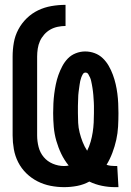

<svg xmlns="http://www.w3.org/2000/svg" viewBox="-20 -763 540 791"><path d="M454 8Q427 8 400 2.5Q373 -3 348 -15Q324 -2 297.5 3Q271 8 244 8Q216 8 188 2.5Q160 -3 134.5 -16Q109 -29 88.5 -49Q68 -69 55 -94.5Q42 -120 37 -148.5Q32 -177 32 -205V-530Q32 -559 37 -587.5Q42 -616 55.5 -641.5Q69 -667 90 -687.5Q111 -708 137 -720.5Q163 -733 192 -738Q221 -743 250 -743V-656Q234 -656 217.5 -652.5Q201 -649 187 -641Q173 -633 162 -620.5Q151 -608 144.5 -593.5Q138 -579 135.5 -562.5Q133 -546 133 -530V-205Q133 -181 139 -157.5Q145 -134 160 -116Q175 -98 197.5 -88.5Q220 -79 244 -79Q249 -79 253.5 -79.5Q258 -80 263 -81Q245 -103 232.5 -129Q220 -155 212 -183Q204 -211 201.5 -240Q199 -269 199 -297Q199 -317 200 -337Q201 -357 203.5 -376.5Q206 -396 210 -415.5Q214 -435 220.5 -453.5Q227 -472 236.5 -490Q246 -508 259.5 -522Q273 -536 292 -543.5Q311 -551 331 -551Q351 -551 370 -544Q389 -537 403.5 -523Q418 -509 428 -491.5Q438 -474 445 -455Q452 -436 456.5 -416.5Q461 -397 463.5 -377.5Q466 -358 467 -337.5Q468 -317 468 -297Q468 -270 466.5 -242Q465 -214 459 -187Q453 -160 443 -133.5Q433 -107 419 -84Q428 -81 437 -80Q446 -79 455 -79H463L468 8ZM339 -142Q348 -160 353.5 -179.5Q359 -199 362 -218.5Q365 -238 366 -258Q367 -278 367 -297Q367 -305 367 -312.5Q367 -320 367 -327Q367 -334 366.5 -341.5Q366 -349 365.5 -356.5Q365 -364 364.5 -371.5Q364 -379 363 -386Q362 -393 361 -400.5Q360 -408 358.5 -415Q357 -422 355.5 -429.5Q354 -437 351 -443.5Q348 -450 344 -457Q340 -464 332 -464Q325 -464 321 -457Q317 -450 314.5 -443Q312 -436 310.5 -429Q309 -422 308 -414.5Q307 -407 306 -400Q305 -393 304 -385.5Q303 -378 302.5 -371Q302 -364 302 -356.5Q302 -349 301.5 -341.5Q301 -334 301 -326.5Q301 -319 301 -312Q301 -305 301 -297Q301 -277 302 -257Q303 -237 308 -217Q313 -197 320.5 -178Q328 -159 339 -142Z"/></svg>

Font: Iosevka Curly Slab
Style: Bold
Weight: 700
Monospace: yes
Designer: Belleve Invis
Foundry: Belleve Invis
Version: Version 22.1.2; ttfautohint (v1.8.4)